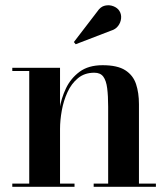

<svg xmlns="http://www.w3.org/2000/svg" viewBox="-20 -722 650 742"><path d="M212 -460V-12.5H268V0H27.5V-12.5H93V-447.5H27.5V-460ZM517 -319.5V-12.5H582.5V0H342V-12.5H398V-309.5Q398 -351.5 394.2 -381Q390.5 -410.5 379.2 -425.8Q368 -441 344.5 -441Q307 -441 281.5 -420Q256 -399 240.8 -365.8Q225.5 -332.5 218.8 -294.8Q212 -257 212 -223.5L203 -221Q203 -256.5 209.8 -299.2Q216.5 -342 235 -380.8Q253.5 -419.5 287.8 -444.8Q322 -470 376.5 -470Q434 -470 464.2 -450.5Q494.5 -431 505.8 -397Q517 -363 517 -319.5ZM272.5 -551 265.5 -559.5 356 -677.5Q368.5 -696.5 385.5 -700.2Q402.5 -704 418 -698Q433.5 -692 441 -680.5Q449.5 -667.5 448 -651.2Q446.5 -635 436.5 -621.8Q426.5 -608.5 409 -603.5Z"/></svg>

Font: Bodoni Moda 18pt SemiBold
Style: Regular
Weight: 600
Designer: Owen Earl
Foundry: indestructible type
Version: Version 2.005